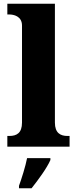

<svg xmlns="http://www.w3.org/2000/svg" viewBox="-20 -780 409 1021"><path d="M19 0H350V-57H339C301 -57 272 -73 272 -128V-760H19V-703H30C51 -703 97 -695 97 -644V-128C97 -73 69 -57 30 -57H19ZM81 208V221H148C183 177 230 113 248 71V61H124C116 103 95 170 81 208Z"/></svg>

Font: Noto Serif Myanmar ExtraBold
Style: Regular
Weight: 800
Designer: Ben Mitchell and the Monotype Design Team
Foundry: Monotype Imaging Inc.
Version: Version 2.106